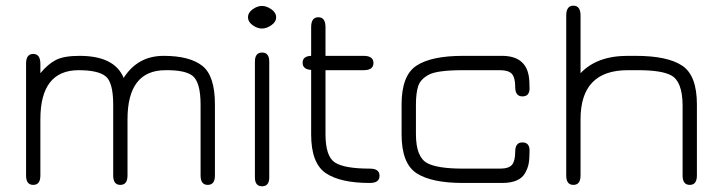

<svg xmlns="http://www.w3.org/2000/svg" viewBox="-20 -648 2557 680"><path d="M258.8 -399.4Q123 -399.4 123 -225.6V-26.4Q123 6.8 97.7 6.8Q72.3 6.8 72.3 -26.4V-422.9Q72.3 -457 97.7 -457Q123 -457 123 -421.9V-388.7Q150.4 -421.9 178.7 -436Q207 -450.2 261.7 -450.2Q385.7 -450.2 418 -372.1Q467.8 -450.2 559.6 -450.2Q651.4 -450.2 696.3 -415Q741.2 -379.9 741.2 -278.3V-26.4Q741.2 6.8 715.8 6.8Q690.4 6.8 690.4 -26.4V-277.3Q690.4 -359.4 660.2 -380.9Q633.8 -399.4 572.3 -399.4Q569.3 -399.4 566.4 -399.4Q431.6 -399.4 431.6 -225.6V-26.4Q431.6 6.8 406.2 6.8Q380.9 6.8 380.9 -26.4V-277.3Q380.9 -356.4 354 -377.9Q327.1 -399.4 258.8 -399.4Z M933.6 -19.5Q933.6 11.7 908.2 11.7Q882.8 11.7 882.8 -19.5V-429.7Q882.8 -461.9 908.2 -461.9Q933.6 -461.9 933.6 -429.7ZM858.4 -586.9Q858.4 -603.5 875 -615.2Q891.6 -627 907.7 -627Q923.8 -627 940.9 -615.2Q958 -603.5 958 -586.9Q958 -570.3 940.9 -558.6Q923.8 -546.9 907.7 -546.9Q891.6 -546.9 875 -558.6Q858.4 -570.3 858.4 -586.9Z M1132.8 -172.9Q1132.8 -93.8 1166.5 -72.3Q1200.2 -50.8 1290 -50.8Q1324.2 -50.8 1324.2 -25.4Q1324.2 0 1290 0Q1184.6 0 1133.3 -35.2Q1082 -70.3 1082 -171.9V-400.4Q1051.8 -402.3 1051.8 -425.8Q1051.8 -449.2 1082 -450.2V-551.8Q1082 -586.9 1107.4 -586.9Q1132.8 -586.9 1132.8 -551.8V-450.2H1267.6Q1302.7 -450.2 1302.7 -424.8Q1302.7 -399.4 1267.6 -399.4H1132.8Z M1757.8 0H1620.1Q1507.8 0 1455.1 -34.7Q1402.3 -69.3 1402.3 -171.9V-278.3Q1402.3 -380.9 1455.1 -415.5Q1507.8 -450.2 1620.1 -450.2H1757.8Q1839.8 -450.2 1852.5 -379.9Q1855.5 -363.3 1855.5 -335Q1855.5 -306.6 1830.1 -306.6Q1804.7 -306.6 1804.7 -339.8Q1804.7 -373 1793 -386.2Q1781.2 -399.4 1751 -399.4H1620.1Q1529.3 -399.4 1499.5 -383.8Q1469.7 -368.2 1461.4 -343.8Q1453.1 -319.3 1453.1 -277.3V-172.9Q1453.1 -91.8 1493.2 -70.3Q1529.3 -50.8 1620.1 -50.8H1751Q1782.2 -50.8 1793.5 -64.5Q1804.7 -78.1 1804.7 -110.8Q1804.7 -143.6 1830.1 -143.6Q1855.5 -143.6 1855.5 -114.7Q1855.5 -85.9 1852.5 -69.3Q1849.6 -52.7 1839.8 -35.2Q1820.3 0 1757.8 0Z M2203.1 -399.4Q2036.1 -399.4 2036.1 -225.6V-26.4Q2036.1 6.8 2010.7 6.8Q1985.4 6.8 1985.4 -26.4V-592.8Q1985.4 -627.9 2010.7 -627.9Q2036.1 -627.9 2036.1 -592.8V-388.7Q2093.8 -450.2 2203.1 -450.2H2231.4Q2343.8 -450.2 2396 -415.5Q2448.2 -380.9 2448.2 -278.3V-26.4Q2448.2 6.8 2422.9 6.8Q2397.5 6.8 2397.5 -26.4V-277.3Q2396.5 -359.4 2357.4 -380.9Q2323.2 -399.4 2240.2 -399.4Q2236.3 -399.4 2231.4 -399.4Z"/></svg>

Font: Jura
Style: Book
Weight: 400
Version: Version 2.5